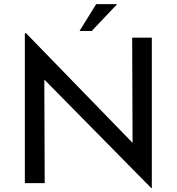

<svg xmlns="http://www.w3.org/2000/svg" viewBox="-20 -910 878 954"><path d="M734.4 -722.7V24.4H731.4L200.2 -514.6L202.1 0H103.5V-745.1H109.4L638.7 -200.2L636.7 -722.7ZM435.5 -755.9H375L458 -889.6H562.5Z"/></svg>

Font: Josefin Sans CFJ
Style: Regular
Weight: 400
Designer: Santiago Orozco
Foundry: Typemade
Version: Version 2.000